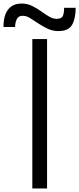

<svg xmlns="http://www.w3.org/2000/svg" viewBox="-112 -1061 446 1081"><path d="M70 0V-841H153V0ZM217 -886Q185 -886 157 -899Q129 -912 104.5 -928.5Q80 -945 58.5 -958.5Q37 -972 17 -972Q-8 -973 -17.5 -953Q-27 -933 -27 -909H-92Q-93 -972 -67 -1006.5Q-41 -1041 10 -1041Q41 -1041 68 -1028Q95 -1015 118.5 -998Q142 -981 164 -968Q186 -955 207 -955Q235 -955 242 -971.5Q249 -988 249 -1017H314Q314 -957 294 -921.5Q274 -886 217 -886Z"/></svg>

Font: Matangi Medium
Style: Regular
Weight: 500
Designer: Prashant Pant
Foundry: The Graphic Ant
Version: Version 3.002